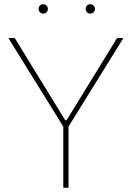

<svg xmlns="http://www.w3.org/2000/svg" viewBox="-20 -882 619 902"><path d="M300.8 -317.4V-305.2H278.8V-317.4ZM301.8 -304.2V0H277.3V-304.2ZM19.5 -703.1H49.3L300.3 -294.4L282.2 -279.3ZM278.8 -294.4 529.8 -703.1H559.6L296.9 -279.3ZM161.1 -840.3Q161.1 -846.2 164.1 -851.3Q167 -856.4 171.9 -859.4Q176.8 -862.3 182.6 -862.3Q189 -862.3 194.1 -859.4Q199.2 -856.4 202.1 -851.3Q205.1 -846.2 205.1 -840.3Q205.1 -834.5 202.1 -829.1Q199.2 -823.7 194.1 -820.8Q189 -817.9 182.6 -817.9Q176.8 -817.9 171.9 -820.8Q167 -823.7 164.1 -829.1Q161.1 -834.5 161.1 -840.3ZM382.3 -840.3Q382.3 -846.2 385.3 -851.3Q388.2 -856.4 393.1 -859.4Q397.9 -862.3 403.8 -862.3Q410.2 -862.3 415.3 -859.4Q420.4 -856.4 423.3 -851.3Q426.3 -846.2 426.3 -840.3Q426.3 -834.5 423.3 -829.1Q420.4 -823.7 415.3 -820.8Q410.2 -817.9 403.8 -817.9Q397.9 -817.9 393.1 -820.8Q388.2 -823.7 385.3 -829.1Q382.3 -834.5 382.3 -840.3Z"/></svg>

Font: Wand UI Pro
Style: Regular
Weight: 400
Designer: Andreas Faust
Version: Version 1.003;FEAKit 1.0